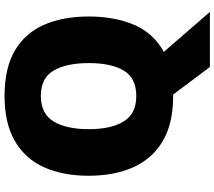

<svg xmlns="http://www.w3.org/2000/svg" viewBox="-69 -696 935 837"><g transform="rotate(-90 398.5 -277.5)"><path d="M745.1 -357.9Q745.1 -246.1 709 -160.9Q672.9 -75.7 590.8 -30.8L765.1 169.9H524.9L404.8 9.8H397.9Q278.3 9.8 201.4 -35.9Q124.5 -81.5 87.6 -164.6Q50.8 -247.6 50.8 -358.9Q50.8 -470.2 87.6 -552.5Q124.5 -634.8 201.7 -679.9Q278.8 -725.1 398.9 -725.1Q521 -725.1 597.4 -679.7Q673.8 -634.3 709.5 -551.8Q745.1 -469.2 745.1 -357.9ZM253.9 -357.9Q253.9 -261.2 287.4 -206.1Q320.8 -150.9 397.9 -150.9Q477.5 -150.9 509.8 -206.1Q542 -261.2 542 -357.9Q542 -454.6 509.8 -510.7Q477.5 -566.9 398.9 -566.9Q320.3 -566.9 287.1 -510.7Q253.9 -454.6 253.9 -357.9Z"/></g></svg>

Font: Open Sans ExtraBold
Style: Regular
Weight: 800
Designer: Monotype Design Team
Foundry: Monotype Imaging Inc.
Version: Version 3.003; ttfautohint (v1.8.4)